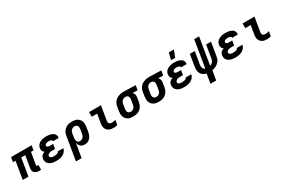

<svg xmlns="http://www.w3.org/2000/svg" viewBox="131 -2222 5738 3899"><g transform="rotate(-30 3000.0 -272.5)"><path d="M490 8H449Q429 8 410 5.5Q391 3 373.5 -4.5Q356 -12 342 -24Q328 -36 320 -53Q312 -70 310.5 -89.5Q309 -109 312 -129L359 -410H265L197 0H63L131 -410H71L89 -520H571L553 -410H493L446 -129Q445 -123 445.5 -118Q446 -113 449 -109Q452 -105 457.5 -103.5Q463 -102 468 -102H491Z M850 8Q822 8 794 5Q766 2 740.5 -6.5Q715 -15 692.5 -30Q670 -45 655 -66.5Q640 -88 635 -115.5Q630 -143 635 -171Q638 -189 646 -207Q654 -225 668 -238Q682 -251 699.5 -260Q717 -269 734 -275Q721 -284 709.5 -295Q698 -306 692 -320.5Q686 -335 685 -352Q684 -369 687 -386Q691 -410 702.5 -432.5Q714 -455 733.5 -472Q753 -489 775.5 -500Q798 -511 822 -517.5Q846 -524 870 -526Q894 -528 917 -528Q943 -528 967.5 -525.5Q992 -523 1015.5 -517Q1039 -511 1061 -499.5Q1083 -488 1098 -470.5Q1113 -453 1119.5 -429Q1126 -405 1122 -380L1120 -373H988L989 -374Q991 -388 981.5 -397Q972 -406 960 -410.5Q948 -415 935 -416.5Q922 -418 908 -418Q895 -418 881 -416Q867 -414 854 -409Q841 -404 830 -393Q819 -382 817 -369Q815 -360 819 -352Q823 -344 829.5 -339Q836 -334 844.5 -331.5Q853 -329 862 -327.5Q871 -326 880 -325.5Q889 -325 898 -325H964L945 -216H879Q868 -216 856.5 -215.5Q845 -215 833.5 -212.5Q822 -210 811 -206Q800 -202 790 -195.5Q780 -189 773 -179Q766 -169 764 -157Q762 -146 766 -136Q770 -126 778 -120Q786 -114 795.5 -110Q805 -106 816 -104Q827 -102 837.5 -101.5Q848 -101 859 -101Q869 -101 880 -101.5Q891 -102 901 -103.5Q911 -105 921 -108Q931 -111 941 -115.5Q951 -120 959 -128.5Q967 -137 969 -147H1099V-146Q1095 -121 1081.5 -97Q1068 -73 1047.5 -54.5Q1027 -36 1002.5 -23.5Q978 -11 952.5 -4Q927 3 901 5.5Q875 8 850 8Z M1187 215 1278 -334Q1282 -361 1292 -388Q1302 -415 1319.5 -438.5Q1337 -462 1360.5 -480Q1384 -498 1411 -509Q1438 -520 1465.5 -524Q1493 -528 1520 -528Q1552 -528 1583 -522.5Q1614 -517 1640.5 -502Q1667 -487 1686.5 -463.5Q1706 -440 1715.5 -411Q1725 -382 1725 -350Q1725 -318 1720 -286L1704 -186Q1700 -163 1693.5 -139.5Q1687 -116 1676 -94Q1665 -72 1648.5 -52.5Q1632 -33 1611 -18.5Q1590 -4 1566 2Q1542 8 1519 8Q1491 8 1466 0.5Q1441 -7 1421.5 -23.5Q1402 -40 1391 -63Q1380 -86 1374 -111L1320 215ZM1462 -102Q1482 -102 1502 -109Q1522 -116 1537.5 -130.5Q1553 -145 1561.5 -164.5Q1570 -184 1573 -204L1590 -304Q1593 -324 1592.5 -344.5Q1592 -365 1583.5 -382Q1575 -399 1557.5 -408.5Q1540 -418 1520 -418Q1500 -418 1480 -411Q1460 -404 1444.5 -389.5Q1429 -375 1420 -355.5Q1411 -336 1408 -316L1394 -232Q1392 -217 1391 -202Q1390 -187 1391.5 -173Q1393 -159 1398 -146Q1403 -133 1411.5 -122.5Q1420 -112 1433.5 -107Q1447 -102 1462 -102Z M2196 8Q2167 8 2139.5 3.5Q2112 -1 2087.5 -13Q2063 -25 2044.5 -45Q2026 -65 2016.5 -90Q2007 -115 2006 -143.5Q2005 -172 2010 -201L2045 -410H1918V-520H2197L2141 -183Q2138 -166 2141 -149.5Q2144 -133 2154.5 -122Q2165 -111 2181.5 -106.5Q2198 -102 2215 -102Q2237 -102 2259 -106Q2281 -110 2302 -118L2284 -8Q2263 0 2240.5 4Q2218 8 2196 8Z M2653 8Q2621 8 2590 2.5Q2559 -3 2532.5 -18Q2506 -33 2487 -56.5Q2468 -80 2458.5 -109Q2449 -138 2448.5 -170Q2448 -202 2453 -234L2470 -334Q2474 -361 2484.5 -387.5Q2495 -414 2513 -437Q2531 -460 2555 -477.5Q2579 -495 2605 -505.5Q2631 -516 2658.5 -522Q2686 -528 2713 -528H2731L3012 -520L2994 -410L2879 -413Q2891 -401 2899 -386.5Q2907 -372 2911.5 -355.5Q2916 -339 2915.5 -321.5Q2915 -304 2912 -286L2896 -186Q2891 -159 2881 -132Q2871 -105 2853.5 -81.5Q2836 -58 2812.5 -40Q2789 -22 2762.5 -11Q2736 0 2708 4Q2680 8 2653 8ZM2654 -102Q2674 -102 2694 -109Q2714 -116 2729.5 -130.5Q2745 -145 2753.5 -164.5Q2762 -184 2765 -204L2782 -304Q2785 -323 2785 -342.5Q2785 -362 2777.5 -379Q2770 -396 2754.5 -406Q2739 -416 2720 -418H2707Q2687 -418 2667.5 -410Q2648 -402 2633.5 -387.5Q2619 -373 2611 -354Q2603 -335 2600 -316L2583 -216Q2580 -196 2580.5 -175.5Q2581 -155 2590 -138Q2599 -121 2616.5 -111.5Q2634 -102 2654 -102Z M3253 8Q3221 8 3190 2.5Q3159 -3 3132.5 -18Q3106 -33 3087 -56.5Q3068 -80 3058.5 -109Q3049 -138 3048.5 -170Q3048 -202 3053 -234L3070 -334Q3074 -361 3084.5 -387.5Q3095 -414 3113 -437Q3131 -460 3155 -477.5Q3179 -495 3205 -505.5Q3231 -516 3258.5 -522Q3286 -528 3313 -528H3331L3612 -520L3594 -410L3479 -413Q3491 -401 3499 -386.5Q3507 -372 3511.5 -355.5Q3516 -339 3515.5 -321.5Q3515 -304 3512 -286L3496 -186Q3491 -159 3481 -132Q3471 -105 3453.5 -81.5Q3436 -58 3412.5 -40Q3389 -22 3362.5 -11Q3336 0 3308 4Q3280 8 3253 8ZM3254 -102Q3274 -102 3294 -109Q3314 -116 3329.5 -130.5Q3345 -145 3353.5 -164.5Q3362 -184 3365 -204L3382 -304Q3385 -323 3385 -342.5Q3385 -362 3377.5 -379Q3370 -396 3354.5 -406Q3339 -416 3320 -418H3307Q3287 -418 3267.5 -410Q3248 -402 3233.5 -387.5Q3219 -373 3211 -354Q3203 -335 3200 -316L3183 -216Q3180 -196 3180.5 -175.5Q3181 -155 3190 -138Q3199 -121 3216.5 -111.5Q3234 -102 3254 -102Z M3850 8Q3822 8 3794 5Q3766 2 3740.5 -6.5Q3715 -15 3692.5 -30Q3670 -45 3655 -66.5Q3640 -88 3635 -115.5Q3630 -143 3635 -171Q3638 -189 3646 -207Q3654 -225 3668 -238Q3682 -251 3699.5 -260Q3717 -269 3734 -275Q3721 -284 3709.5 -295Q3698 -306 3692 -320.5Q3686 -335 3685 -352Q3684 -369 3687 -386Q3691 -410 3702.5 -432.5Q3714 -455 3733.5 -472Q3753 -489 3775.5 -500Q3798 -511 3822 -517.5Q3846 -524 3870 -526Q3894 -528 3917 -528Q3943 -528 3967.5 -525.5Q3992 -523 4015.5 -517Q4039 -511 4061 -499.5Q4083 -488 4098 -470.5Q4113 -453 4119.5 -429Q4126 -405 4122 -380L4120 -373H3988L3989 -374Q3991 -388 3981.5 -397Q3972 -406 3960 -410.5Q3948 -415 3935 -416.5Q3922 -418 3908 -418Q3895 -418 3881 -416Q3867 -414 3854 -409Q3841 -404 3830 -393Q3819 -382 3817 -369Q3815 -360 3819 -352Q3823 -344 3829.5 -339Q3836 -334 3844.5 -331.5Q3853 -329 3862 -327.5Q3871 -326 3880 -325.5Q3889 -325 3898 -325H3964L3945 -216H3879Q3868 -216 3856.5 -215.5Q3845 -215 3833.5 -212.5Q3822 -210 3811 -206Q3800 -202 3790 -195.5Q3780 -189 3773 -179Q3766 -169 3764 -157Q3762 -146 3766 -136Q3770 -126 3778 -120Q3786 -114 3795.5 -110Q3805 -106 3816 -104Q3827 -102 3837.5 -101.5Q3848 -101 3859 -101Q3869 -101 3880 -101.5Q3891 -102 3901 -103.5Q3911 -105 3921 -108Q3931 -111 3941 -115.5Q3951 -120 3959 -128.5Q3967 -137 3969 -147H4099V-146Q4095 -121 4081.5 -97Q4068 -73 4047.5 -54.5Q4027 -36 4002.5 -23.5Q3978 -11 3952.5 -4Q3927 3 3901 5.5Q3875 8 3850 8ZM3886 -600 3927 -760H4046L3983 -600Z M4341 215 4378 -6Q4352 -11 4328 -22Q4304 -33 4285.5 -50Q4267 -67 4254.5 -89.5Q4242 -112 4236.5 -137.5Q4231 -163 4231.5 -190.5Q4232 -218 4236 -245L4282 -520H4397L4349 -229Q4345 -210 4346 -190.5Q4347 -171 4353.5 -154Q4360 -137 4373 -124Q4386 -111 4404 -104L4508 -735H4622L4518 -103Q4536 -109 4552.5 -119.5Q4569 -130 4581.5 -144.5Q4594 -159 4601.5 -176.5Q4609 -194 4612 -212L4663 -520H4778L4724 -197Q4720 -172 4711 -148Q4702 -124 4686.5 -103Q4671 -82 4650.5 -64.5Q4630 -47 4607.5 -35Q4585 -23 4560.5 -15.5Q4536 -8 4512 -5L4475 215Z M5050 8Q5022 8 4994 5Q4966 2 4940.5 -6.5Q4915 -15 4892.5 -30Q4870 -45 4855 -66.5Q4840 -88 4835 -115.5Q4830 -143 4835 -171Q4838 -189 4846 -207Q4854 -225 4868 -238Q4882 -251 4899.5 -260Q4917 -269 4934 -275Q4921 -284 4909.5 -295Q4898 -306 4892 -320.5Q4886 -335 4885 -352Q4884 -369 4887 -386Q4891 -410 4902.5 -432.5Q4914 -455 4933.5 -472Q4953 -489 4975.5 -500Q4998 -511 5022 -517.5Q5046 -524 5070 -526Q5094 -528 5117 -528Q5143 -528 5167.5 -525.5Q5192 -523 5215.5 -517Q5239 -511 5261 -499.5Q5283 -488 5298 -470.5Q5313 -453 5319.5 -429Q5326 -405 5322 -380L5320 -373H5188L5189 -374Q5191 -388 5181.5 -397Q5172 -406 5160 -410.5Q5148 -415 5135 -416.5Q5122 -418 5108 -418Q5095 -418 5081 -416Q5067 -414 5054 -409Q5041 -404 5030 -393Q5019 -382 5017 -369Q5015 -360 5019 -352Q5023 -344 5029.5 -339Q5036 -334 5044.5 -331.5Q5053 -329 5062 -327.5Q5071 -326 5080 -325.5Q5089 -325 5098 -325H5164L5145 -216H5079Q5068 -216 5056.5 -215.5Q5045 -215 5033.5 -212.5Q5022 -210 5011 -206Q5000 -202 4990 -195.5Q4980 -189 4973 -179Q4966 -169 4964 -157Q4962 -146 4966 -136Q4970 -126 4978 -120Q4986 -114 4995.5 -110Q5005 -106 5016 -104Q5027 -102 5037.5 -101.5Q5048 -101 5059 -101Q5069 -101 5080 -101.5Q5091 -102 5101 -103.5Q5111 -105 5121 -108Q5131 -111 5141 -115.5Q5151 -120 5159 -128.5Q5167 -137 5169 -147H5299V-146Q5295 -121 5281.5 -97Q5268 -73 5247.5 -54.5Q5227 -36 5202.5 -23.5Q5178 -11 5152.5 -4Q5127 3 5101 5.5Q5075 8 5050 8Z M5796 8Q5767 8 5739.5 3.5Q5712 -1 5687.5 -13Q5663 -25 5644.5 -45Q5626 -65 5616.5 -90Q5607 -115 5606 -143.5Q5605 -172 5610 -201L5645 -410H5518V-520H5797L5741 -183Q5738 -166 5741 -149.5Q5744 -133 5754.5 -122Q5765 -111 5781.5 -106.5Q5798 -102 5815 -102Q5837 -102 5859 -106Q5881 -110 5902 -118L5884 -8Q5863 0 5840.5 4Q5818 8 5796 8Z"/></g></svg>

Font: Iosevka XBd Ex Obl
Style: Regular
Weight: 800
Width: 7
Italic angle: -9°
Monospace: yes
Designer: Belleve Invis
Foundry: Belleve Invis
Version: Version 32.5.0; ttfautohint (v1.8.4)